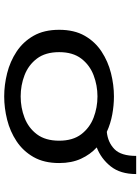

<svg xmlns="http://www.w3.org/2000/svg" viewBox="103 -761 669 915"><g transform="rotate(90 437.5 -303.5)"><path d="M439.5 11Q385 11 329 -3Q273 -17 226 -48Q179 -79 150.5 -129Q122 -179 122 -251Q122 -323 150.5 -372.8Q179 -422.5 226 -453.2Q273 -484 329 -498Q385 -512 439.5 -512Q482 -512 525.5 -504Q569 -496 608.5 -478Q658.5 -483 690.8 -514.5Q723 -546 723 -618H809.5Q809.5 -542.5 772.8 -496.5Q736 -450.5 682.5 -430Q716 -399.5 736.5 -355Q757 -310.5 757 -251Q757 -179 728.5 -129Q700 -79 653.2 -48Q606.5 -17 550.5 -3Q494.5 11 439.5 11ZM439.5 -67.5Q493 -67.5 541.2 -86Q589.5 -104.5 620 -145Q650.5 -185.5 650.5 -251Q650.5 -316 619.8 -356.2Q589 -396.5 540.8 -415Q492.5 -433.5 439.5 -433.5Q387 -433.5 338.5 -415Q290 -396.5 259.2 -356.2Q228.5 -316 228.5 -251Q228.5 -185.5 259.2 -145Q290 -104.5 338.2 -86Q386.5 -67.5 439.5 -67.5Z"/></g></svg>

Font: Trispace SemiExpanded
Style: Regular
Weight: 400
Width: 6
Designer: Tyler Finck
Foundry: Etcetera Type Company
Version: Version 1.210; ttfautohint (v1.8.3)